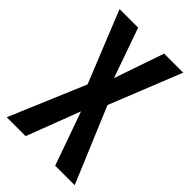

<svg xmlns="http://www.w3.org/2000/svg" viewBox="-215 -795 877 877"><g transform="rotate(45 223.0 -357.0)"><path d="M443 0H317L225 -259L126 0H4L159 -367L19 -714H139L224 -473L307 -714H430L290 -365Z"/></g></svg>

Font: Noto Sans Lao UI ExtCond SemBd
Style: Regular
Weight: 600
Width: 2
Designer: Monotype Design Team
Foundry: Monotype Imaging Inc.
Version: Version 2.000; ttfautohint (v1.8.4.7-5d5b)